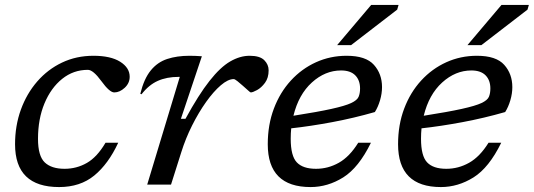

<svg xmlns="http://www.w3.org/2000/svg" viewBox="-20 -748 2163 778"><path d="M336 -465Q277.5 -465 232 -428.5Q186.5 -392 160.2 -329Q134 -266 134 -185.5Q134 -116 161.2 -90Q188.5 -64 241.5 -64Q290.5 -64 332 -87.8Q373.5 -111.5 407.5 -169.5H459Q419 -83.5 362 -36.8Q305 10 219.5 10Q41 10 41 -163.5Q41 -238.5 64.5 -303.5Q88 -368.5 130.8 -417.8Q173.5 -467 231.5 -494.5Q289.5 -522 358.5 -522Q428.5 -522 467 -497.8Q505.5 -473.5 505.5 -437Q505.5 -411 485.2 -392.2Q465 -373.5 443 -373.5Q424 -373.5 391 -419Q357.5 -465 336 -465Z M708.5 -436.5H704Q655.5 -436.5 619.2 -420.2Q583 -404 553.5 -366L548.5 -368Q563.5 -429 590.8 -462.5Q618 -496 657.5 -509Q697 -522 747.5 -522Q759.5 -522 772.2 -521.5Q785 -521 798 -520L713 -266.5H731.5Q785 -364.5 829 -420.2Q873 -476 912.8 -499Q952.5 -522 991.5 -522Q1033 -522 1050.8 -504.2Q1068.5 -486.5 1068.5 -463Q1068.5 -432.5 1053.8 -412.5Q1039 -392.5 1021.5 -383Q1004 -373.5 996 -373.5Q994 -373.5 984.8 -382Q975.5 -390.5 964 -400.5Q953 -410.5 942.2 -419Q931.5 -427.5 927 -427.5Q904 -427.5 874.8 -402.5Q845.5 -377.5 815.2 -335Q785 -292.5 758.5 -239.8Q732 -187 714.5 -131L673 0H576.5Z M1483 -169.5Q1433.5 -68.5 1370.8 -29.2Q1308 10 1238.5 10Q1065 10 1065 -163.5Q1065 -242.5 1089.8 -308Q1114.5 -373.5 1158.5 -421.5Q1202.5 -469.5 1260.5 -495.8Q1318.5 -522 1384.5 -522Q1462.5 -522 1495.2 -485.2Q1528 -448.5 1528 -395Q1528 -369 1520 -341.8Q1512 -314.5 1499 -294Q1414 -269.5 1325.8 -253Q1237.5 -236.5 1160 -228Q1158 -207.5 1158 -185.5Q1158 -116 1182.8 -90Q1207.5 -64 1260.5 -64Q1309.5 -64 1353 -88.5Q1396.5 -113 1431.5 -169.5ZM1362 -462.5Q1297.5 -462.5 1243.8 -413.8Q1190 -365 1169 -279Q1268 -294.5 1323.2 -306.8Q1378.5 -319 1403 -330.5Q1427.5 -342 1433.2 -356Q1439 -370 1439 -389.5Q1439 -423 1419.5 -442.8Q1400 -462.5 1362 -462.5ZM1346 -565 1484 -728H1595L1589.5 -709L1402.5 -565Z M2011 -169.5Q1961.5 -68.5 1898.8 -29.2Q1836 10 1766.5 10Q1593 10 1593 -163.5Q1593 -242.5 1617.8 -308Q1642.5 -373.5 1686.5 -421.5Q1730.5 -469.5 1788.5 -495.8Q1846.5 -522 1912.5 -522Q1990.5 -522 2023.2 -485.2Q2056 -448.5 2056 -395Q2056 -369 2048 -341.8Q2040 -314.5 2027 -294Q1942 -269.5 1853.8 -253Q1765.5 -236.5 1688 -228Q1686 -207.5 1686 -185.5Q1686 -116 1710.8 -90Q1735.5 -64 1788.5 -64Q1837.5 -64 1881 -88.5Q1924.5 -113 1959.5 -169.5ZM1890 -462.5Q1825.5 -462.5 1771.8 -413.8Q1718 -365 1697 -279Q1796 -294.5 1851.2 -306.8Q1906.5 -319 1931 -330.5Q1955.5 -342 1961.2 -356Q1967 -370 1967 -389.5Q1967 -423 1947.5 -442.8Q1928 -462.5 1890 -462.5ZM1874 -565 2012 -728H2123L2117.5 -709L1930.5 -565Z"/></svg>

Font: Newsreader Caption
Style: Italic
Weight: 400
Italic angle: -17°
Designer: Hugues Gentile
Foundry: Production Type
Version: Version 1.001